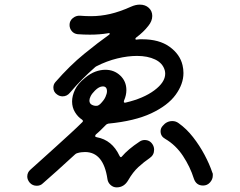

<svg xmlns="http://www.w3.org/2000/svg" viewBox="-20 -778 1040 831"><path d="M584 -165Q594 -172 606 -172Q629 -172 641 -152Q647 -142 647 -130Q647 -107 628 -94Q603 -77 579 -55Q555 -33 535 2Q517 33 485 33Q470 33 458.5 22.5Q447 12 445 -3Q428 -120 348 -120Q341 -120 332 -119Q323 -118 314 -115Q309 -114 304 -109Q264 -72 226 -38Q188 -4 165 16Q155 26 139 26Q121 26 109 13Q98 0 98 -14Q98 -32 112 -44Q132 -62 161 -88Q190 -114 222.5 -143.5Q255 -173 285 -200.5Q315 -228 336 -249Q339 -252 339 -254Q339 -258 334 -261Q317 -272 304.5 -292.5Q292 -313 292 -339Q292 -363 304.5 -389.5Q317 -416 348 -441Q371 -460 393 -468Q415 -476 436 -476Q474 -476 500.5 -451Q527 -426 527 -388Q527 -366 517 -343Q516 -341 516 -338Q516 -332 524 -334Q601 -352 648 -387Q695 -422 695 -459Q695 -463 694.5 -466.5Q694 -470 693 -474Q684 -505 651.5 -520.5Q619 -536 573 -536Q533 -536 487.5 -525Q442 -514 397 -491Q393 -489 388 -484Q363 -462 336.5 -435.5Q310 -409 283 -377Q270 -361 251 -361Q238 -361 227 -369Q211 -380 211 -399Q211 -413 220 -423Q282 -494 344 -544.5Q406 -595 450 -626Q455 -629 455 -632Q455 -636 447 -634Q411 -628 369 -628Q356 -628 343 -628.5Q330 -629 316 -630Q300 -632 290.5 -643.5Q281 -655 281 -670Q281 -688 295 -699.5Q309 -711 326 -710Q339 -709 351 -708.5Q363 -708 374 -708Q415 -708 456.5 -717.5Q498 -727 547 -749Q567 -758 585 -758Q609 -758 624 -744Q639 -730 639 -709Q639 -687 622 -666Q601 -639 570 -616Q566 -613 566 -610Q566 -605 574 -607Q580 -608 585.5 -608Q591 -608 596 -608Q669 -608 714 -575.5Q759 -543 770 -496Q772 -488 773 -479Q774 -470 774 -462Q774 -414 740 -367.5Q706 -321 634.5 -287.5Q563 -254 449 -243Q441 -241 438 -237Q429 -228 418.5 -217.5Q408 -207 395 -196Q392 -193 392 -189Q392 -185 399 -184Q465 -172 497 -104Q502 -94 507 -100Q534 -132 584 -165ZM391 -386Q378 -373 372.5 -362Q367 -351 367 -343Q367 -330 377.5 -324.5Q388 -319 400 -320Q404 -320 413 -327Q430 -344 436.5 -358.5Q443 -373 443 -383Q443 -404 425 -404Q409 -404 391 -386ZM899 -31Q901 -28 901 -24.5Q901 -21 901 -18Q901 -2 889 11.5Q877 25 859 25Q829 25 819 -5Q803 -56 772 -103Q741 -150 695 -177Q675 -188 675 -210Q675 -223 684 -233Q701 -254 726 -254Q741 -254 753 -245Q787 -221 815.5 -184.5Q844 -148 865.5 -107.5Q887 -67 899 -31Z"/></svg>

Font: Kiwi Maru Medium
Style: Regular
Weight: 500
Designer: Hiroki-Chan
Version: Version 1.100